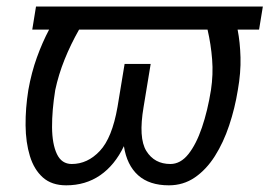

<svg xmlns="http://www.w3.org/2000/svg" viewBox="-20 -548 813 578"><path d="M771.3 -528.4 759.9 -458.8H695.3Q702.8 -420.8 704 -375.2Q705.3 -329.5 696 -277Q687.1 -221.9 669.9 -170.5Q652.7 -119 627 -78.3Q601.2 -37.6 566.6 -13.8Q532 9.9 488.3 9.9Q429.7 9.9 395.8 -20.4Q361.9 -50.8 353 -108Q325.6 -50.8 281.6 -20.4Q237.6 9.9 179.3 9.9Q135.7 9.9 109 -13.8Q82.4 -37.6 70 -78.3Q57.5 -119 57 -170.5Q56.5 -221.9 65.3 -277Q74.6 -329.5 91.1 -375.2Q107.6 -420.8 127.8 -458.8H77.1L88.4 -528.4ZM218 -458.8Q192.8 -414.4 174.5 -369Q156.2 -323.5 146.3 -277Q136.4 -215.6 136.7 -165Q137.1 -114.3 151.3 -84.3Q165.5 -54.3 196 -54.3Q243.6 -54.3 280.5 -93.6Q317.5 -132.8 333.8 -226.2L355.1 -355.5H433.6L412.3 -226.2Q396.3 -132.5 420.6 -93.4Q445 -54.3 492.9 -54.3Q523.4 -54.3 547.1 -84Q570.7 -113.6 587.9 -164.1Q605.1 -214.5 615.1 -277Q622.2 -323.9 618.6 -369.1Q615.1 -414.4 604.8 -458.8Z"/></svg>

Font: Inter Light  BETA
Style: Italic
Weight: 300
Italic angle: 9.39999°
Designer: Rasmus Andersson
Foundry: rsms
Version: Version 3.011;git-f93a4a705